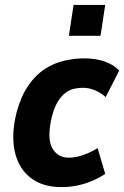

<svg xmlns="http://www.w3.org/2000/svg" viewBox="-20 -752 506 783"><path d="M230 11Q153 11 104 -27.5Q55 -66 40 -135Q25 -204 48 -295Q66 -361 96 -404Q126 -447 163.5 -471Q201 -495 242 -504.5Q283 -514 323 -514Q373 -514 410 -500Q447 -486 466 -464L411 -356Q391 -374 367 -384Q343 -394 318 -394Q302 -394 284 -390.5Q266 -387 248.5 -374.5Q231 -362 216 -338Q201 -314 191 -274Q171 -187 193 -148Q215 -109 261 -109Q290 -109 321.5 -120.5Q353 -132 378 -148L409 -43Q387 -28 358.5 -15.5Q330 -3 298 4Q266 11 230 11ZM261 -606 280 -732H409L390 -606Z"/></svg>

Font: Nunito Sans 7pt Condensed ExtraBold
Style: Italic
Weight: 800
Width: 3
Italic angle: -9°
Designer: Vernon Adams
Foundry: Vernon Adams
Version: Version 3.101;gftools[0.9.27]